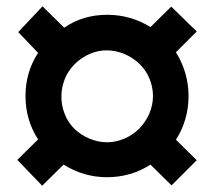

<svg xmlns="http://www.w3.org/2000/svg" viewBox="-20 -645 680 610"><path d="M114 -55 35 -137 101 -202Q61 -264 61 -340Q61 -416 101 -477L38 -543L115 -625L184 -557Q243 -598 321 -598Q395 -598 458 -559L524 -624L605 -545L539 -479Q579 -414 579 -340Q579 -264 539 -201L605 -136L525 -56L458 -122Q396 -82 320 -82Q246 -82 182 -122ZM423 -237Q444 -259 455 -285.5Q466 -312 466 -340Q466 -368 455 -395Q444 -422 423 -442Q401 -463 374 -474Q347 -485 319 -485Q291 -485 264.5 -473.5Q238 -462 217 -441Q196 -420 185.5 -393Q175 -366 175 -338Q175 -310 185.5 -283Q196 -256 216 -236Q237 -216 264.5 -204.5Q292 -193 320 -193Q348 -193 375 -204.5Q402 -216 423 -237Z"/></svg>

Font: Open Sauce One ExtraBold
Style: Regular
Weight: 800
Designer: Alfredo Marco Pradil
Foundry: Creative Sauce Fz LLC
Version: Version 1.477